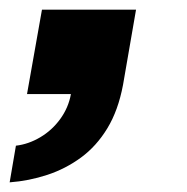

<svg xmlns="http://www.w3.org/2000/svg" viewBox="-33 -195 387 398"><path d="M-13 183 0 107Q26 104 50.5 89.5Q75 75 92 51.5Q109 28 114 0H23L54 -175H249L222 -19Q212 34 189.5 71Q167 108 135 131.5Q103 155 65 167.5Q27 180 -13 183Z"/></svg>

Font: Archivo SemiExpanded ExtraBold
Style: Italic
Weight: 800
Width: 6
Italic angle: -10°
Designer: Hector Gatti
Foundry: Omnibus-Type
Version: Version 2.001